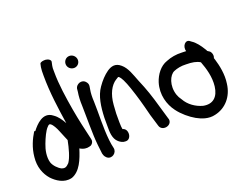

<svg xmlns="http://www.w3.org/2000/svg" viewBox="-124 -985 1675 1316"><g transform="rotate(-20 713.5 -326.5)"><path d="M290 -283C274 -312 255 -342 225 -362C162 -411 101 -343 72 -305C69 -305 67 -306 64 -306C37 -262 11 -206 5 -140C-3 -70 19 -13 55 28C85 60 137 98 196 83H197C262 60 292 -17 315 -90C326 -83 343 -74 367 -75C378 -76 387 -78 395 -81C414 -93 417 -111 412 -127C395 -199 377 -277 363 -358C348 -448 332 -546 332 -643V-644C331 -663 332 -677 334 -686L339 -709C345 -726 324 -738 306 -740C289 -741 267 -738 263 -727L258 -704C256 -686 254 -669 255 -642C255 -518 273 -395 290 -283ZM94 -69C82 -111 92 -161 107 -199C122 -239 142 -282 161 -302H162V-303C173 -316 180 -318 188 -311C202 -301 218 -271 227 -248L246 -202C250 -193 253 -184 259 -171C248 -115 231 -52 209 -21C190 -2 179 7 153 -3C132 -13 103 -41 94 -69Z M470 -620C494 -620 513 -639 513 -663C513 -688 492 -709 467 -709C441 -709 424 -687 424 -665C424 -639 446 -620 470 -620ZM434 -291C434 -268 434 -243 435 -217L437 -138C438 -100 445 -35 449 -7V-5C451 0 451 1 453 8C456 18 465 28 470 32C502 57 545 24 537 -12C518 -87 520 -199 520 -291C520 -315 519 -337 519 -357V-358C517 -390 518 -421 523 -446L526 -465C529 -479 523 -491 517 -498C491 -532 445 -510 440 -480V-479L438 -458C433 -429 431 -394 433 -356C433 -336 434 -314 434 -291Z M581 -47C593 -37 608 -27 626 -27H634C653 -27 668 -46 668 -70C668 -92 657 -109 638 -113C636 -121 634 -143 634 -165V-227C635 -247 636 -268 638 -290C644 -367 673 -422 714 -448H715C733 -460 733 -461 740 -454C745 -450 751 -441 760 -424C769 -406 778 -383 787 -357C813 -280 825 -237 850 -138L876 -52C889 -3 970 -19 960 -70L959 -71L933 -160C904 -262 888 -309 854 -389C835 -436 819 -492 781 -523C745 -554 712 -544 682 -524C652 -503 624 -473 600 -438C561 -383 551 -308 548 -228V-165C548 -127 547 -76 581 -47Z M1381 -409H1380L1367 -418C1365 -423 1361 -431 1357 -436C1341 -463 1315 -498 1289 -514L1281 -520C1253 -545 1218 -506 1231 -466C1221 -467 1211 -467 1200 -467C1158 -469 1119 -462 1085 -448C1033 -431 997 -380 981 -330C955 -246 981 -167 1020 -115C1050 -74 1096 -36 1135 -14C1169 5 1218 25 1269 12C1347 -5 1406 -69 1417 -161C1427 -227 1412 -295 1397 -344L1393 -356C1402 -374 1394 -399 1381 -409ZM1109 -366C1132 -376 1165 -383 1198 -381H1199C1242 -381 1275 -375 1299 -360L1300 -359C1320 -306 1340 -240 1332 -172C1323 -99 1282 -60 1212 -74C1160 -88 1114 -121 1089 -166C1078 -181 1071 -194 1066 -209C1042 -281 1072 -351 1109 -366Z"/></g></svg>

Font: Stray Cat
Style: BlkCn
Weight: 900
Version: Version 1.0